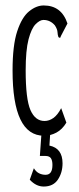

<svg xmlns="http://www.w3.org/2000/svg" viewBox="-20 -486 290 703"><path d="M141 11Q26 11 26 -228Q26 -320 43 -371.5Q60 -423 86.5 -444.5Q113 -466 140 -466Q205 -466 227 -400L204 -356L200 -347L194 -350Q191 -358 190.5 -368.5Q190 -379 181 -393Q164 -413 139 -413Q126 -413 110.5 -397.5Q95 -382 84.5 -342Q74 -302 74 -228Q74 -123 91.5 -83Q109 -43 143 -43Q160 -43 175.5 -54Q191 -65 204 -90L223 -37Q208 -12 186.5 -0.5Q165 11 141 11ZM140 197Q112 197 89 172L104 130Q112 143 123 148.5Q134 154 147 154Q172 154 172 118Q172 102 166.5 93.5Q161 85 146 85H126L132 0H164L161 47Q209 57 209 112Q209 146 192 171.5Q175 197 140 197Z"/></svg>

Font: Inconsolata UltraCondensed
Style: Regular
Weight: 400
Width: 1
Monospace: yes
Designer: Raph Levien, Cyreal, Brenton Simpson
Foundry: Raph Levien, Cyreal, Google
Version: Version 3.001; ttfautohint (v1.8.2.53-6de2)